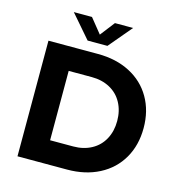

<svg xmlns="http://www.w3.org/2000/svg" viewBox="-128 -1011 1045 1123"><g transform="rotate(15 395.0 -450.0)"><path d="M80 -700H380Q490 -700 574 -656.5Q658 -613 704 -533.5Q750 -454 750 -350Q750 -246 704 -166.5Q658 -87 574 -43.5Q490 0 380 0H80ZM590 -350Q590 -412 564 -460Q538 -508 490 -534Q442 -560 380 -560H240V-140H380Q442 -140 490 -166Q538 -192 564 -240Q590 -288 590 -350ZM301 -760 180 -900H290L361 -812L429 -900H539L421 -760Z"/></g></svg>

Font: Goli Bold
Style: Regular
Weight: 700
Designer: jaikishan Patel
Foundry: MagicType
Version: Version 1.000